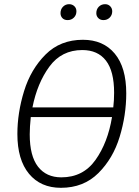

<svg xmlns="http://www.w3.org/2000/svg" viewBox="-20 -886 664 917"><path d="M583 -440Q583 -336 551.5 -232.5Q520 -129 449.5 -59Q379 11 271 11Q174 11 118.5 -56Q63 -123 63 -246Q63 -347 95 -451Q127 -555 197.5 -625.5Q268 -696 376 -696Q473 -696 528 -630Q583 -564 583 -440ZM135 -373H521Q525 -406 525 -443Q525 -546 486 -596.5Q447 -647 373 -647Q274 -647 216 -568Q158 -489 135 -373ZM515 -327H127Q122 -279 122 -244Q122 -141 161.5 -90Q201 -39 273 -39Q377 -39 436 -122Q495 -205 515 -327ZM269 -823Q269 -842 281 -854Q293 -866 310 -866Q325 -866 335 -856.5Q345 -847 345 -832Q345 -814 333 -802Q321 -790 303 -790Q287 -790 278 -799.5Q269 -809 269 -823ZM440 -823Q440 -842 452 -854Q464 -866 482 -866Q497 -866 506.5 -856Q516 -846 516 -832Q516 -814 504 -802Q492 -790 474 -790Q459 -790 449.5 -799.5Q440 -809 440 -823Z"/></svg>

Font: Fira Sans Condensed Light
Style: Italic
Weight: 300
Width: 3
Italic angle: -8°
Designer: Carrois Corporate & Edenspiekermann AG
Foundry: Carrois Corporate GbR & Edenspiekermann AG
Version: Version 4.203